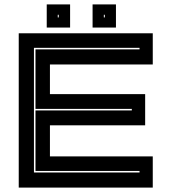

<svg xmlns="http://www.w3.org/2000/svg" viewBox="-20 -851 778 871"><path d="M65 0V-700H673V-558.5H206.5V-424H638.5V-282.5H206.5V-141.5H673V0ZM134 -68.5H613V-75.5H141V-350H578V-357H141V-627H613V-634H134ZM400 -726V-831H506V-726ZM192 -726V-831H298V-726ZM242 -772H246.5V-784H242ZM451 -772H455.5V-784H451Z"/></svg>

Font: Tourney Expanded ExtraBold
Style: Regular
Weight: 800
Width: 7
Designer: Tyler Finck
Foundry: Etcetera Type Co
Version: Version 1.010; ttfautohint (v1.8.3)